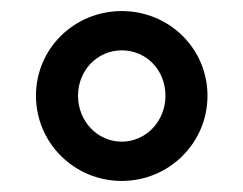

<svg xmlns="http://www.w3.org/2000/svg" viewBox="-20 -738 440 347"><path d="M200 -411C286 -411 355 -480 355 -565C355 -650 286 -718 200 -718C114 -718 45 -650 45 -565C45 -480 114 -411 200 -411ZM200 -482C156 -482 121 -519 121 -565C121 -611 156 -647 200 -647C245 -647 279 -611 279 -565C279 -519 244 -482 200 -482Z"/></svg>

Font: UULA Sans Medium
Style: Regular
Weight: 500
Designer: Mohamed Gaber, Laura Garcia Mut
Foundry: Kief Type Foundry
Version: Version 3.006;hotconv 1.0.109;makeotfexe 2.5.65596